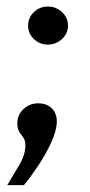

<svg xmlns="http://www.w3.org/2000/svg" viewBox="-20 -408 270 576"><path d="M123.5 -274.2Q99.1 -274.2 81.7 -290.9Q64.3 -307.6 64.3 -331Q64.3 -355 81.7 -371.7Q99.1 -388.4 123.5 -388.4Q148.1 -388.4 166 -371.7Q184 -355 184 -331Q184 -307.6 166 -290.9Q148.1 -274.2 123.5 -274.2ZM1.7 147.4Q21.9 114.4 38.7 85.5Q55.4 56.6 56 31.1Q56.7 14.3 50.8 6.1Q44.9 -2.1 38.5 -11.4Q32 -20.7 32 -38.9Q32 -63.2 50.3 -80.6Q68.6 -98 95 -98Q120 -98 135.2 -83.2Q150.4 -68.3 150.4 -43.7Q150.4 -17.5 134.4 17.9Q118.4 53.2 95.7 87.4Q73 121.5 51.8 147.4Z"/></svg>

Font: Alumni Sans Thin
Style: Italic
Weight: 100
Italic angle: -8°
Designer: Robert E. Leuschke
Foundry: Robert E. Leuschke
Version: Version 1.016